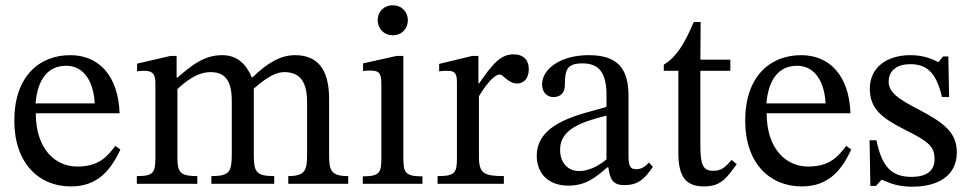

<svg xmlns="http://www.w3.org/2000/svg" viewBox="-20 -693 3655 724"><path d="M415 -143C383 -101 352 -65 271 -65C191 -65 115 -128 115 -266H431C426 -406 354 -485 245 -485C128 -485 34 -405 34 -238C34 -77 127 10 247 10C350 10 398 -53 434 -129ZM114 -303C122 -396 162 -445 230 -445C301 -445 334 -377 337 -303Z M649 -357C678 -384 722 -421 774 -421C820 -421 854 -399 854 -314V-116C854 -46 848 -29 777 -29V0H1014V-29C942 -29 937 -47 937 -116V-359C970 -387 1011 -421 1052 -421C1099 -421 1138 -399 1138 -308V-116C1138 -55 1135 -29 1067 -29V0H1293V-29C1224 -29 1221 -53 1221 -116V-320C1221 -441 1170 -485 1092 -485C1039 -485 988 -456 933 -402H929C909 -450 875 -485 818 -485C750 -485 704 -448 650 -401H646V-482H622L497 -453V-424C497 -424 509 -426 524 -426C552 -426 566 -417 566 -381V-101C566 -41 559 -29 496 -29V0H724V-29C662 -29 649 -41 649 -97Z M1461 -673C1426 -673 1404 -647 1404 -617C1404 -586 1427 -560 1461 -560C1496 -560 1518 -586 1518 -617C1518 -647 1496 -673 1461 -673ZM1573 -28C1506 -28 1501 -43 1501 -101V-482H1475L1349 -454V-425C1349 -425 1360 -427 1374 -427C1403 -427 1418 -423 1418 -380V-101C1418 -44 1415 -28 1348 -28V0H1573Z M1784 -482H1760L1636 -452V-424C1636 -424 1647 -426 1667 -426C1703 -426 1703 -408 1703 -372V-97C1703 -41 1696 -29 1630 -29V0H1880V-29C1805 -29 1786 -39 1786 -102V-330C1810 -370 1842 -412 1865 -412C1877 -412 1897 -378 1930 -378C1952 -378 1974 -394 1974 -432C1974 -466 1955 -488 1916 -488C1868 -488 1838 -453 1787 -379H1784Z M2274 -62C2280 -18 2290 5 2334 5C2385 5 2409 -16 2442 -64L2427 -80C2413 -65 2399 -55 2380 -55C2359 -55 2350 -63 2350 -104V-331C2350 -435 2309 -485 2200 -485C2091 -485 2024 -431 2024 -375C2024 -342 2046 -327 2066 -327C2094 -327 2110 -342 2110 -373C2110 -433 2120 -454 2177 -454C2237 -454 2267 -421 2267 -334V-290C2181 -263 2004 -237 2004 -105C2004 -41 2046 7 2123 7C2187 7 2223 -21 2270 -62ZM2267 -92C2233 -64 2197 -48 2164 -48C2121 -48 2092 -79 2092 -129C2092 -207 2176 -234 2267 -257Z M2739 -90C2714 -62 2701 -49 2669 -49C2630 -49 2621 -73 2621 -144V-426H2734V-468H2621L2622 -610H2596C2560 -525 2530 -478 2483 -449V-426H2538V-116C2538 -26 2567 10 2634 10C2698 10 2719 -20 2758 -74Z M3171 -143C3139 -101 3108 -65 3027 -65C2947 -65 2871 -128 2871 -266H3187C3182 -406 3110 -485 3001 -485C2884 -485 2790 -405 2790 -238C2790 -77 2883 10 3003 10C3106 10 3154 -53 3190 -129ZM2870 -303C2878 -396 2918 -445 2986 -445C3057 -445 3090 -377 3093 -303Z M3259 -164 3262 8H3283L3304 -15H3306C3332 -4 3362 11 3420 11C3510 11 3588 -25 3588 -119C3588 -193 3539 -230 3448 -278C3364 -321 3331 -346 3331 -385C3331 -430 3366 -451 3412 -451C3473 -451 3510 -422 3532 -327H3559L3556 -480H3536L3519 -459H3518C3493 -471 3463 -485 3413 -485C3327 -485 3260 -441 3260 -359C3260 -285 3301 -250 3392 -204C3485 -158 3504 -139 3504 -92C3504 -45 3468 -26 3418 -26C3344 -26 3306 -61 3285 -164Z"/></svg>

Font: STIX Two Math
Style: Regular
Weight: 400
Designer: Ross Mills, John Hudson & Paul Hanslow, Tiro Typeworks Ltd; with portions MicroPress Inc., with additions and correction
Foundry: Tiro Typeworks Ltd
Version: Version 2.02 b142